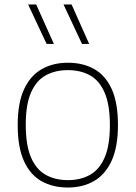

<svg xmlns="http://www.w3.org/2000/svg" viewBox="-20 -828 606 857"><path d="M283 9Q216 9 165.5 -19.2Q115 -47.5 87 -109Q59 -170.5 59 -270Q59 -368 87.2 -429.2Q115.5 -490.5 166 -519.2Q216.5 -548 283 -548Q350 -548 400.2 -520Q450.5 -492 478.5 -430.8Q506.5 -369.5 506.5 -270Q506.5 -172 478.2 -110.5Q450 -49 399.8 -20Q349.5 9 283 9ZM283 -24Q340 -24 382 -47.8Q424 -71.5 447.2 -125.2Q470.5 -179 470.5 -269Q470.5 -360 447.2 -414Q424 -468 382 -491.5Q340 -515 283 -515Q226 -515 183.8 -491.5Q141.5 -468 118.2 -414.5Q95 -361 95 -271.5Q95 -180 118.2 -125.8Q141.5 -71.5 183.8 -47.8Q226 -24 283 -24ZM346 -632 263.5 -808H299.5L378 -632ZM188 -632 105.5 -808H141.5L220.5 -632Z"/></svg>

Font: Encode Sans SmExp Th
Style: Regular
Weight: 100
Width: 6
Designer: Multiple Designers
Foundry: Impallari Type
Version: Version 3.002; ttfautohint (v1.8.3) -l 8 -r 50 -G 200 -x 14 